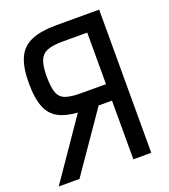

<svg xmlns="http://www.w3.org/2000/svg" viewBox="-144 -904 889 1008"><g transform="rotate(-20 300.0 -400.0)"><path d="M527 0H427V-708H288Q233 -708 202.5 -695.5Q172 -683 160 -651.5Q148 -620 148 -564Q148 -503 160 -472Q172 -441 202.5 -430.5Q233 -420 288 -420H499V-328H288Q200 -328 147 -349Q94 -370 71 -421.5Q48 -473 48 -564Q48 -650 71 -702Q94 -754 147 -777Q200 -800 288 -800H527ZM126 0H10L281 -394H398Z"/></g></svg>

Font: Victor Mono
Style: Bold
Weight: 700
Monospace: yes
Designer: Rune Bjørnerås
Version: Version 1.561;gftools[0.9.30]